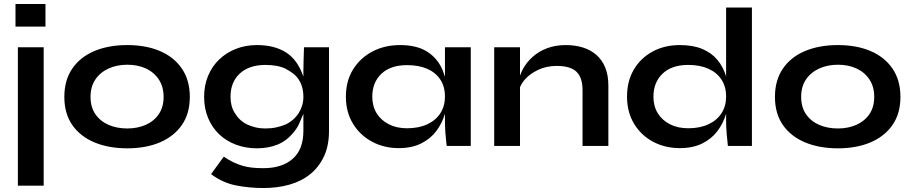

<svg xmlns="http://www.w3.org/2000/svg" viewBox="-20 -735 4591 967"><path d="M209 -715V-601H58V-715ZM70 -497H200V200H70Z M621 12Q527 12 455.5 -18Q384 -48 344 -105.5Q304 -163 304 -247Q304 -331 344 -389.5Q384 -448 455.5 -478Q527 -508 621 -508Q715 -508 785.5 -478Q856 -448 896 -389.5Q936 -331 936 -247Q936 -163 896 -105.5Q856 -48 785.5 -18Q715 12 621 12ZM621 -88Q673 -88 714.5 -106.5Q756 -125 780 -160.5Q804 -196 804 -247Q804 -298 780 -334.5Q756 -371 715 -390Q674 -409 621 -409Q569 -409 527 -390Q485 -371 460.5 -335Q436 -299 436 -247Q436 -196 460 -160.5Q484 -125 526 -106.5Q568 -88 621 -88Z M1637 -497V-76Q1637 -1 1611.5 53Q1586 107 1542 142.5Q1498 178 1437.5 195Q1377 212 1307 212Q1236 212 1169 199Q1102 186 1043 142L1107 54Q1132 71 1155 82Q1178 93 1202 100Q1226 107 1251.5 109.5Q1277 112 1307 112Q1400 112 1454 65Q1508 18 1508 -76V-162Q1497 -138 1488.5 -116.5Q1480 -95 1463 -74Q1427 -27 1379.5 -7.5Q1332 12 1274 12Q1217 12 1168 -6.5Q1119 -25 1083.5 -59Q1048 -93 1028 -141Q1008 -189 1008 -247Q1008 -305 1028 -353Q1048 -401 1084 -435.5Q1120 -470 1168.5 -489Q1217 -508 1274 -508Q1362 -508 1420.5 -471Q1479 -434 1508 -349Q1508 -364 1508 -379Q1508 -401 1509 -430.5Q1510 -460 1511 -497ZM1484 -165Q1495 -182 1501.5 -203Q1508 -224 1508 -247Q1508 -299 1484 -335Q1473 -352 1456 -365Q1439 -378 1418 -389Q1397 -399 1371.5 -403.5Q1346 -408 1317 -408Q1234 -408 1187 -364Q1141 -321 1141 -247Q1141 -199 1163 -165Q1186 -127 1225 -108Q1244 -99 1267 -93.5Q1290 -88 1317 -88Q1346 -88 1371.5 -93.5Q1397 -99 1418 -108Q1459 -127 1484 -165Z M1988 11Q1914 11 1853.5 -21.5Q1793 -54 1757.5 -112.5Q1722 -171 1722 -248Q1722 -327 1758 -385Q1794 -443 1855.5 -475.5Q1917 -508 1995 -508Q2081 -508 2133.5 -473.5Q2186 -439 2210 -380Q2216 -364 2221 -348V-497H2351V0H2230Q2230 0 2227.5 -19.5Q2225 -39 2223 -69Q2221 -99 2221 -128V-162Q2220 -160 2220 -159Q2206 -113 2177 -74.5Q2148 -36 2101 -12.5Q2054 11 1988 11ZM2030 -89Q2089 -89 2132 -109Q2175 -129 2198 -165Q2221 -201 2221 -248Q2221 -299 2197.5 -334.5Q2174 -370 2131.5 -388.5Q2089 -407 2030 -407Q1947 -407 1901 -363.5Q1855 -320 1855 -248Q1855 -200 1877 -164.5Q1899 -129 1938.5 -109Q1978 -89 2030 -89Z M2469 -497H2599V-354Q2605 -371 2614 -388Q2632 -421 2662.5 -448.5Q2693 -476 2735 -492Q2777 -508 2830 -508Q2876 -508 2915 -496Q2954 -484 2983 -459Q3012 -434 3028 -395.5Q3044 -357 3044 -304V0H2914V-281Q2914 -344 2883.5 -373.5Q2853 -403 2784 -403Q2732 -403 2690 -383Q2648 -363 2622 -333Q2607 -315 2599 -296V0H2469Z M3404 11Q3329 11 3268.5 -21.5Q3208 -54 3173 -112.5Q3138 -171 3138 -248Q3138 -327 3172.5 -385Q3207 -443 3267 -475.5Q3327 -508 3404 -508Q3471 -508 3518 -488Q3565 -468 3594 -432.5Q3623 -397 3637 -350V-697H3767V0H3646Q3643 -23 3640 -59.5Q3637 -96 3637 -128V-162Q3636 -160 3636 -159Q3622 -113 3593 -74.5Q3564 -36 3517 -12.5Q3470 11 3404 11ZM3446 -89Q3505 -89 3548 -109Q3591 -129 3614 -165Q3637 -201 3637 -248Q3637 -299 3613.5 -334.5Q3590 -370 3547.5 -389Q3505 -408 3446 -408Q3363 -408 3317 -364Q3271 -320 3271 -248Q3271 -200 3293 -164.5Q3315 -129 3354.5 -109Q3394 -89 3446 -89Z M4200 12Q4106 12 4034.5 -18Q3963 -48 3923 -105.5Q3883 -163 3883 -247Q3883 -331 3923 -389.5Q3963 -448 4034.5 -478Q4106 -508 4200 -508Q4294 -508 4364.5 -478Q4435 -448 4475 -389.5Q4515 -331 4515 -247Q4515 -163 4475 -105.5Q4435 -48 4364.5 -18Q4294 12 4200 12ZM4200 -88Q4252 -88 4293.5 -106.5Q4335 -125 4359 -160.5Q4383 -196 4383 -247Q4383 -298 4359 -334.5Q4335 -371 4294 -390Q4253 -409 4200 -409Q4148 -409 4106 -390Q4064 -371 4039.5 -335Q4015 -299 4015 -247Q4015 -196 4039 -160.5Q4063 -125 4105 -106.5Q4147 -88 4200 -88Z"/></svg>

Font: Syne Modified
Style: Bold
Weight: 700
Designer: Lucas Descroix
Foundry: Bonjour Monde
Version: Version 2.200